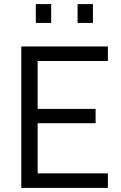

<svg xmlns="http://www.w3.org/2000/svg" viewBox="-20 -918 593 938"><path d="M84 0V-691H507V-620H164V-386H447V-316H164V-71H507V0ZM359 -806V-898H434V-806ZM155 -806V-898H230V-806Z"/></svg>

Font: Cairo Play
Style: Regular
Weight: 400
Designer: Mohamed Gaber, Accademia di Belle Arti di Urbino
Foundry: Kief Type Foundry, Accademia di Belle Arti di Urbino
Version: Version 3.119